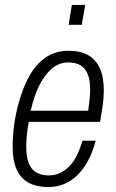

<svg xmlns="http://www.w3.org/2000/svg" viewBox="-20 -743 469 775"><path d="M175 12Q128 12 96 -5Q64 -22 47.5 -58.5Q31 -95 31 -151Q31 -194 37 -238Q43 -282 54 -322Q71 -387 98 -435.5Q125 -484 164.5 -511Q204 -538 257 -538Q304 -538 335.5 -520.5Q367 -503 383 -467.5Q399 -432 399 -378Q399 -348 394.5 -316.5Q390 -285 384 -251H96Q91 -224 88.5 -199Q86 -174 86 -151Q86 -110 96 -84.5Q106 -59 126.5 -47Q147 -35 177 -35Q201 -35 221.5 -44.5Q242 -54 259.5 -71.5Q277 -89 290 -115.5Q303 -142 313 -175H366Q355 -132 337 -97.5Q319 -63 295 -38.5Q271 -14 241 -1Q211 12 175 12ZM104 -296H336Q339 -319 341.5 -340.5Q344 -362 344 -381Q344 -418 334.5 -442.5Q325 -467 305.5 -479Q286 -491 255 -491Q218 -491 188.5 -465.5Q159 -440 137.5 -396Q116 -352 104 -296ZM257 -643 270 -723H324L310 -643Z"/></svg>

Font: Archivo Condensed ExtraLight
Style: Italic
Weight: 250
Width: 3
Italic angle: -10°
Designer: Hector Gatti
Foundry: Omnibus-Type
Version: Version 2.001